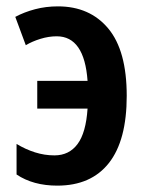

<svg xmlns="http://www.w3.org/2000/svg" viewBox="-20 -573 456 603"><path d="M160 10Q84 10 32 -25V-121Q60 -104 90 -94.5Q120 -85 151 -85Q197 -85 223.5 -120.5Q250 -156 255 -232H97V-319H255Q245 -459 158 -459Q133 -459 107 -451Q81 -443 61 -431L28 -520Q56 -535 90 -544Q124 -553 162 -553Q262 -553 320 -483.5Q378 -414 378 -272Q378 -132 322 -61Q266 10 160 10Z"/></svg>

Font: Noto Sans Disp Cond SemBd
Style: Regular
Weight: 600
Width: 3
Designer: Monotype Design Team
Foundry: Monotype Imaging Inc.
Version: Version 2.000;GOOG;noto-source:20170915:90ef993387c0; ttfaut